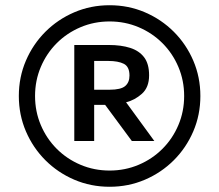

<svg xmlns="http://www.w3.org/2000/svg" viewBox="-20 -701 838 734"><path d="M399 13Q327 13 264 -14Q201 -41 153.5 -88.5Q106 -136 79 -199Q52 -262 52 -334Q52 -406 79 -469Q106 -532 153.5 -579.5Q201 -627 264 -654Q327 -681 399 -681Q471 -681 534 -654Q597 -627 644.5 -579.5Q692 -532 719 -469Q746 -406 746 -334Q746 -262 719 -199Q692 -136 644.5 -88.5Q597 -41 534 -14Q471 13 399 13ZM399 -49Q458 -49 510 -71Q562 -93 601 -132Q640 -171 662 -223Q684 -275 684 -334Q684 -393 662 -445Q640 -497 601 -536Q562 -575 510 -597Q458 -619 399 -619Q340 -619 288 -597Q236 -575 197 -536Q158 -497 136 -445Q114 -393 114 -334Q114 -275 136 -223Q158 -171 197 -132Q236 -93 288 -71Q340 -49 399 -49ZM264 -162V-529H396Q443 -529 477.5 -518Q512 -507 531 -482Q550 -457 550 -413Q550 -367 522.5 -342.5Q495 -318 462 -310L570 -162H484L382 -300H340V-162ZM340 -358H399Q442 -358 458.5 -372Q475 -386 475 -412Q475 -446 453.5 -457Q432 -468 394 -468H340Z"/></svg>

Font: Atkinson Hyperlegible Next
Style: Regular
Weight: 400
Designer: Elliott Scott, Megan Eiswerth, Linus Boman, Theodore Petrosky, Letters from Sweden
Foundry: Applied Design Works, Letters from Sweden
Version: Version 2.001